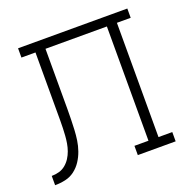

<svg xmlns="http://www.w3.org/2000/svg" viewBox="-101 -625 702 720"><g transform="rotate(-20 250.0 -265.0)"><path d="M0 0V-37Q15 -37 29.5 -41Q44 -45 55.5 -54.5Q67 -64 75 -76.5Q83 -89 88 -103Q93 -117 95.5 -132Q98 -147 99 -161.5Q100 -176 100.5 -191Q101 -206 101 -221Q101 -232 101 -242.5Q101 -253 101 -264V-493H45V-530H481V-493H426V-37H481V0H330V-37H386V-493H141V-262Q141 -262 141 -262Q141 -262 141 -261V-253Q141 -233 140.5 -212Q140 -191 139 -170.5Q138 -150 135 -129.5Q132 -109 125 -89Q118 -69 106.5 -51.5Q95 -34 78.5 -21.5Q62 -9 41.5 -4.5Q21 0 0 0Z"/></g></svg>

Font: Iosevka Slab Extralight
Style: Regular
Weight: 200
Monospace: yes
Designer: Belleve Invis
Foundry: Belleve Invis
Version: Version 11.1.1; ttfautohint (v1.8.3)